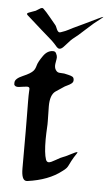

<svg xmlns="http://www.w3.org/2000/svg" viewBox="-49 -691 401 702"><g transform="rotate(5 151.5 -339.5)"><path d="M303.1 -643.7Q303.1 -642.3 296.3 -637.3Q270.3 -618.1 243.5 -592.9Q216.7 -567.7 197.6 -553.5Q191.5 -548.5 182.7 -538.2Q173.9 -527.9 166.7 -520.8Q159.4 -513.7 153.3 -513.7Q147.9 -513.7 143.3 -518.6Q131.9 -532.1 123.1 -540.3Q114.3 -548.5 101.3 -559.5Q88.3 -570.5 82.2 -576.2Q31.7 -621.7 26.3 -626Q24 -628.1 24 -630.2Q24 -633.1 29.4 -635.2Q34.8 -637.3 42.8 -640.2Q50.8 -643 54.6 -644.4Q56.9 -645.2 65 -650.8Q73 -656.5 76.8 -656.5Q79.9 -656.5 82.2 -654.4Q92.1 -645.2 107.8 -626Q123.5 -606.8 129.6 -599.7Q132.6 -596.8 135.3 -589.7Q138 -582.6 141 -578Q144.1 -573.4 148.7 -573.4Q151 -573.4 152.5 -574.1Q171.6 -580.5 180.8 -585.8Q190 -591.1 195.3 -593.3Q207.6 -599 234.3 -611.7Q261.1 -624.5 280.6 -634.1Q300.1 -643.7 303.1 -643.7ZM250 -137.7Q239.3 -122.1 232.4 -108.9Q225.6 -95.7 223.6 -91.3Q221.7 -86.9 217.3 -81.5Q212.9 -76.2 203.1 -69.3Q156.2 -32.2 78.1 -21.5H75.2Q56.6 -21.5 56.6 -66.4V-201.2Q56.6 -222.7 56.2 -258.3Q55.7 -293.9 55.7 -309.6Q55.7 -322.3 55.7 -332.5Q55.7 -342.8 56.2 -346.7Q56.6 -350.6 56.6 -354Q56.6 -357.4 56.6 -358.4Q56.6 -365.2 46.9 -365.2Q43 -365.2 30.8 -363.3Q18.6 -361.3 13.7 -361.3Q2.9 -361.3 0 -369.1V-376Q0 -390.6 28.8 -402.8Q57.6 -415 66.4 -425.8Q72.3 -432.6 75.7 -445.8Q79.1 -459 95.7 -482.4Q110.4 -502.9 130.9 -502.9Q139.6 -502.9 142.6 -495.1Q146.5 -487.3 146.5 -481.4Q146.5 -476.6 144.5 -466.3Q142.6 -456.1 142.6 -451.2Q142.6 -438.5 150.4 -430.7Q155.3 -425.8 163.6 -425.8Q171.9 -425.8 178.7 -424.8Q182.6 -423.8 193.8 -421.4Q205.1 -418.9 210 -415.5Q214.8 -412.1 214.8 -403.3Q214.8 -396.5 209 -391.6Q203.1 -386.7 193.4 -382.3Q183.6 -377.9 178.7 -374Q173.8 -370.1 152.3 -356.4Q132.8 -342.8 132.8 -300.8Q132.8 -293 133.3 -274.4Q133.8 -255.9 133.8 -246.1V-234.4Q131.8 -197.3 131.8 -178.7Q131.8 -127.9 139.6 -105.5Q142.6 -96.7 150.4 -96.7Q157.2 -96.7 175.3 -107.4Q193.4 -118.2 200.2 -120.1Q207 -122.1 226.6 -132.3Q246.1 -142.6 250 -142.6Q252 -142.6 252 -141.6Z"/></g></svg>

Font: Isabella
Style: Medium
Weight: 500
Designer: John Stracke
Version: Version 001.202